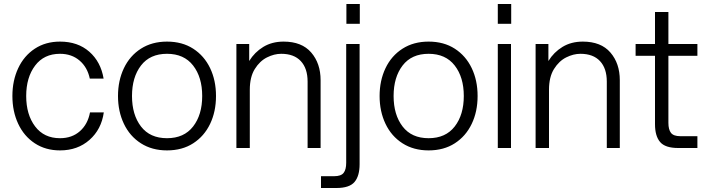

<svg xmlns="http://www.w3.org/2000/svg" viewBox="-20 -740 3534 960"><path d="M42 -260Q42 -337 71 -399Q100 -461 154 -496.5Q208 -532 280 -532Q369 -532 426.5 -481.5Q484 -431 498 -347H429Q417 -404 377.5 -437.5Q338 -471 280 -471Q200 -471 155.5 -412Q111 -353 111 -260Q111 -167 155.5 -108Q200 -49 280 -49Q340 -49 379.5 -84Q419 -119 430 -178H499Q487 -93 427.5 -40.5Q368 12 280 12Q208 12 154 -23.5Q100 -59 71 -121Q42 -183 42 -260Z M570 -260Q570 -337 599.5 -399Q629 -461 684.5 -496.5Q740 -532 815 -532Q891 -532 946 -496.5Q1001 -461 1030.5 -399.5Q1060 -338 1060 -260Q1060 -182 1030.5 -120.5Q1001 -59 946 -23.5Q891 12 815 12Q740 12 684.5 -23.5Q629 -59 599.5 -121Q570 -183 570 -260ZM815 -49Q900 -49 945.5 -107.5Q991 -166 991 -260Q991 -354 945.5 -412.5Q900 -471 815 -471Q730 -471 685 -412.5Q640 -354 640 -260Q640 -166 685 -107.5Q730 -49 815 -49Z M1386 -471Q1351 -471 1315 -453Q1279 -435 1254 -395Q1229 -355 1229 -291V0H1162V-520H1226V-435Q1253 -479 1296.5 -505.5Q1340 -532 1398 -532Q1489 -532 1536 -477.5Q1583 -423 1583 -339V0H1518V-332Q1518 -398 1484 -434.5Q1450 -471 1386 -471Z M1662 200H1585V141H1651Q1685 141 1698 124.5Q1711 108 1711 74V-520H1778V81Q1778 140 1752.5 170Q1727 200 1662 200ZM1712 -720H1779V-621H1712Z M1878 -260Q1878 -337 1907.5 -399Q1937 -461 1992.5 -496.5Q2048 -532 2123 -532Q2199 -532 2254 -496.5Q2309 -461 2338.5 -399.5Q2368 -338 2368 -260Q2368 -182 2338.5 -120.5Q2309 -59 2254 -23.5Q2199 12 2123 12Q2048 12 1992.5 -23.5Q1937 -59 1907.5 -121Q1878 -183 1878 -260ZM2123 -49Q2208 -49 2253.5 -107.5Q2299 -166 2299 -260Q2299 -354 2253.5 -412.5Q2208 -471 2123 -471Q2038 -471 1993 -412.5Q1948 -354 1948 -260Q1948 -166 1993 -107.5Q2038 -49 2123 -49Z M2469 -520H2535V0H2469ZM2469 -720H2536V-621H2469Z M2882 -471Q2847 -471 2811 -453Q2775 -435 2750 -395Q2725 -355 2725 -291V0H2658V-520H2722V-435Q2749 -479 2792.5 -505.5Q2836 -532 2894 -532Q2985 -532 3032 -477.5Q3079 -423 3079 -339V0H3014V-332Q3014 -398 2980 -434.5Q2946 -471 2882 -471Z M3322 -680V-520H3467V-461H3322V-126Q3322 -92 3335 -75.5Q3348 -59 3382 -59H3467V0H3371Q3306 0 3280.5 -30Q3255 -60 3255 -119V-461H3158V-520H3255V-680Z"/></svg>

Font: Aspekta 300
Style: Regular
Weight: 300
Designer: Ivo Dolenc
Version: Version 2.000